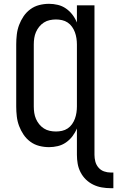

<svg xmlns="http://www.w3.org/2000/svg" viewBox="-20 -763 614 1006"><path d="M560 223Q537 223 513.5 219Q490 215 468.5 204.5Q447 194 430 177.5Q413 161 402 139.5Q391 118 387 95Q383 72 383 48V-90Q374 -68 359.5 -49Q345 -30 325.5 -16.5Q306 -3 283 2.5Q260 8 237 8Q211 8 185.5 1.5Q160 -5 139 -20.5Q118 -36 103.5 -57.5Q89 -79 80 -103Q71 -127 68 -153Q65 -179 65 -205V-530Q65 -556 68 -582Q71 -608 80 -632Q89 -656 103.5 -677.5Q118 -699 139 -714.5Q160 -730 185.5 -736.5Q211 -743 237 -743Q260 -743 283 -737.5Q306 -732 325.5 -718.5Q345 -705 359.5 -686Q374 -667 383 -645V-735H475V48Q475 66 479.5 83.5Q484 101 496 115Q508 129 525 135Q542 141 560 141H574V223ZM273 -74Q289 -74 305 -77.5Q321 -81 334.5 -90Q348 -99 357.5 -112.5Q367 -126 372.5 -141Q378 -156 380.5 -172.5Q383 -189 383 -205V-530Q383 -546 380.5 -562.5Q378 -579 372.5 -594Q367 -609 357.5 -622.5Q348 -636 334.5 -645Q321 -654 305 -657.5Q289 -661 273 -661Q257 -661 240.5 -657.5Q224 -654 210 -645Q196 -636 185.5 -623Q175 -610 168.5 -595Q162 -580 159.5 -563.5Q157 -547 157 -530V-205Q157 -188 159.5 -171.5Q162 -155 168.5 -140Q175 -125 185.5 -112Q196 -99 210 -90Q224 -81 240.5 -77.5Q257 -74 273 -74Z"/></svg>

Font: Iosevka Semi-Condensed Medium
Style: Regular
Weight: 500
Monospace: yes
Designer: Belleve Invis
Foundry: Belleve Invis
Version: Version 27.3.5